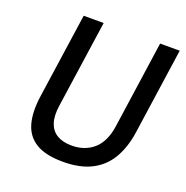

<svg xmlns="http://www.w3.org/2000/svg" viewBox="-130 -844 947 975"><g transform="rotate(20 343.0 -356.5)"><path d="M312 10Q218.5 10 166 -22Q113.5 -54 96.5 -115.5Q79.5 -177 92.5 -265.5L158.5 -723H266.5L198.5 -252Q190 -195 202.5 -157.5Q215 -120 246.5 -101.2Q278 -82.5 325.5 -82.5Q397 -82.5 444.2 -124Q491.5 -165.5 504 -252L571.5 -723H677.5L610.5 -257Q598 -172.5 562.8 -112.8Q527.5 -53 465.8 -21.5Q404 10 312 10Z"/></g></svg>

Font: Public Sans Thin Medium
Style: Italic
Weight: 500
Italic angle: -8°
Version: Version 2.001